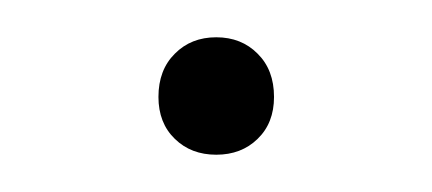

<svg xmlns="http://www.w3.org/2000/svg" viewBox="-20 -331 232 103"><path d="M96 -248Q82.5 -248 73.8 -256.5Q65 -265 65 -279Q65 -293.5 73.8 -302.2Q82.5 -311 96 -311Q109.5 -311 118.2 -302.2Q127 -293.5 127 -279Q127 -265 118.2 -256.5Q109.5 -248 96 -248Z"/></svg>

Font: Encode Sans Semi Condensed Thin
Style: Regular
Weight: 100
Width: 4
Designer: Multiple Designers
Foundry: Impallari Type
Version: Version 3.000; ttfautohint (v1.8.3) -l 8 -r 50 -G 200 -x 14 